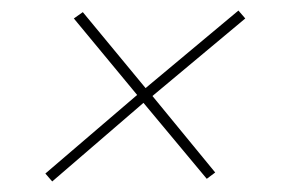

<svg xmlns="http://www.w3.org/2000/svg" viewBox="-20 -472 540 364"><path d="M79 -128 66 -143 240 -292 120 -437 137 -449 256 -305 432 -452 445 -437 269 -290 388 -145 372 -133 252 -277Z"/></svg>

Font: DM Sans 12pt Thin
Style: Italic
Weight: 250
Italic angle: -10°
Version: Version 4.004;gftools[0.9.30]